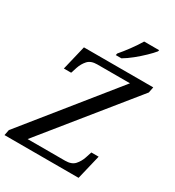

<svg xmlns="http://www.w3.org/2000/svg" viewBox="-234 -1058 1081 1185"><g transform="rotate(30 307.0 -465.5)"><path d="M-17 0 -9 -40 494 -664H261Q216 -664 194 -639.5Q172 -615 161 -582L147 -539H95L137 -714H631L623 -673L119 -50H386Q432 -50 454 -74.5Q476 -99 487 -132L501 -175H553L511 0ZM334 -784Q360 -814 389.5 -854Q419 -894 441 -931H548L545 -921Q529 -901 499.5 -872.5Q470 -844 436 -816.5Q402 -789 371 -771H331Z"/></g></svg>

Font: NotoSerif-Italic
Style: Regular
Weight: 400
Italic angle: -12°
Designer: Monotype Design Team
Foundry: Monotype Imaging Inc.
Version: Version 2.007; ttfautohint (v1.8) -l 8 -r 50 -G 200 -x 14 -D